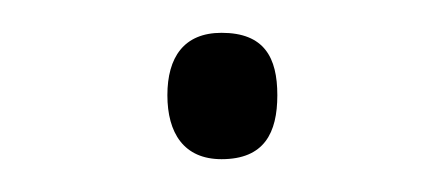

<svg xmlns="http://www.w3.org/2000/svg" viewBox="-20 -380 270 117"><path d="M82 -322C82 -299 92 -283 115 -283C141 -283 149 -299 149 -322C149 -345 141 -360 115 -360C92 -360 82 -345 82 -322Z"/></svg>

Font: Noto Sans Ethiopic ExtraLight
Style: Regular
Weight: 200
Designer: Monotype Design Team
Foundry: Monotype Imaging Inc.
Version: Version 2.102